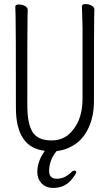

<svg xmlns="http://www.w3.org/2000/svg" viewBox="-20 -727 540 942"><path d="M242 195Q205 195 184 172.5Q163 150 163 117Q163 64 200 13Q58 -3 58 -199Q58 -616 56.5 -647Q55 -678 55 -694Q55 -705 72 -705Q89 -705 102.5 -697.5Q116 -690 116 -679Q116 -667 115 -638Q114 -609 114 -211Q114 -120 140 -79Q166 -38 232 -38Q280 -38 313 -64Q385 -124 385 -243V-592L382 -696Q382 -707 399 -707Q416 -707 429.5 -699.5Q443 -692 443 -681Q443 -669 442 -644Q441 -619 441 -231Q441 -160 416.5 -104.5Q392 -49 349.5 -20Q307 9 258 14Q221 58 221 112Q221 150 259 150Q296 150 328 120Q336 110 345 110Q354 110 354 118Q354 125 339 144Q303 195 242 195Z"/></svg>

Font: LXGW WenKai Mono TC Light
Style: Regular
Weight: 300
Designer: LXGW / Fontworks Inc.
Foundry: LXGW / Fontworks Inc.
Version: Version 1.330